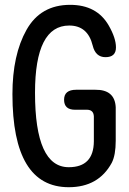

<svg xmlns="http://www.w3.org/2000/svg" viewBox="-20 -783 540 806"><path d="M374 -293.9Q373 -321.3 346.7 -322.3H294.9Q249 -322.3 249 -364.3Q249 -406.2 299.8 -406.2H379.9Q461.9 -407.2 465.8 -333V-192.4Q465.8 -131.8 449.2 -99.6Q393.6 2.9 268.6 2.9Q32.2 2.9 32.2 -387.7Q32.2 -552.7 91.3 -657.7Q150.4 -762.7 274.4 -762.7Q386.7 -762.7 436.5 -675.8Q466.8 -623 466.8 -584Q466.8 -543 422.9 -543Q380.9 -543 369.1 -591.8Q348.6 -675.8 270.5 -675.8Q127 -675.8 127 -393.6Q127 -81.1 268.6 -81.1Q373 -81.1 374 -189.5Z"/></svg>

Font: MotoyaLMaru
Style: W3 mono
Weight: 400
Version: Version 1.01